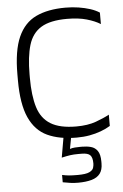

<svg xmlns="http://www.w3.org/2000/svg" viewBox="-59 -688 617 967"><g transform="rotate(-5 249.5 -204.0)"><path d="M480 -548Q453 -565 411.5 -577Q370 -589 312 -589Q227 -589 181 -561Q135 -533 117.5 -474.5Q100 -416 100 -326V-309Q100 -219 118 -160.5Q136 -102 182.5 -73.5Q229 -45 312 -45Q370 -45 411.5 -60Q453 -75 480 -90V-33Q459 -20 432 -10Q405 0 374.5 5.5Q344 11 309 11Q221 11 161 -17Q101 -45 70 -113.5Q39 -182 39 -302V-332Q39 -452 69.5 -520.5Q100 -589 160 -617.5Q220 -646 309 -646Q344 -646 375.5 -641Q407 -636 433.5 -627.5Q460 -619 480 -606ZM296 238Q275 238 257.5 235.5Q240 233 219 229V192Q238 196 253.5 197.5Q269 199 297 199Q339 199 356.5 190.5Q374 182 377.5 170Q381 158 381 150V146Q381 118 369.5 106Q358 94 326 94H308Q286 94 268.5 96.5Q251 99 225 105L244 -4H283L270 65Q281 61 295 60Q309 59 321 59H332Q356 59 376.5 64.5Q397 70 409.5 88Q422 106 422 142V151Q422 184 407.5 203Q393 222 364.5 230Q336 238 296 238Z"/></g></svg>

Font: Matangi Light
Style: Regular
Weight: 400
Version: Version 3.002